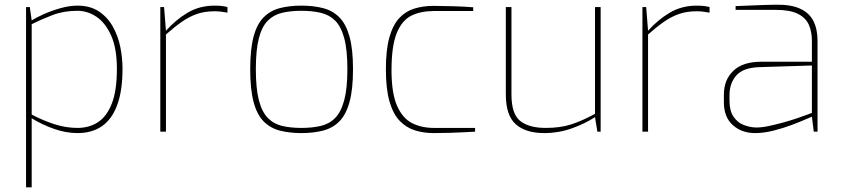

<svg xmlns="http://www.w3.org/2000/svg" viewBox="-20 -561 3590 818"><path d="M91 237V-531H107L115 -474Q132 -485 165 -500Q198 -515 237 -526Q276 -537 310 -537Q364 -537 401 -512.5Q438 -488 460.5 -448Q483 -408 492.5 -361Q502 -314 502 -268Q502 -175 479.5 -114Q457 -53 414.5 -23.5Q372 6 310 6Q261 6 210 -12Q159 -30 115 -57V237ZM310 -16Q360 -16 397.5 -40.5Q435 -65 456.5 -120Q478 -175 478 -268Q478 -355 453.5 -409.5Q429 -464 391 -489.5Q353 -515 310 -515Q251 -515 203 -496.5Q155 -478 115 -458V-73Q162 -48 211.5 -32Q261 -16 310 -16Z M663 0V-531H679L687 -430Q729 -477 779.5 -507Q830 -537 895 -537Q911 -537 924.5 -535.5Q938 -534 949 -531V-507Q938 -509 924.5 -511Q911 -513 895 -513Q852 -513 819 -501.5Q786 -490 754.5 -468Q723 -446 687 -414V0Z M1264 6Q1213 6 1172.5 -4.5Q1132 -15 1103.5 -43.5Q1075 -72 1060.5 -126Q1046 -180 1046 -266Q1046 -352 1060.5 -405.5Q1075 -459 1103.5 -487.5Q1132 -516 1172.5 -526.5Q1213 -537 1264 -537Q1315 -537 1356 -526.5Q1397 -516 1425.5 -487.5Q1454 -459 1469 -405.5Q1484 -352 1484 -266Q1484 -180 1469 -126Q1454 -72 1425.5 -43.5Q1397 -15 1356 -4.5Q1315 6 1264 6ZM1264 -16Q1310 -16 1346.5 -24.5Q1383 -33 1408 -58.5Q1433 -84 1446.5 -134Q1460 -184 1460 -266Q1460 -349 1446.5 -398.5Q1433 -448 1408 -473Q1383 -498 1346.5 -506.5Q1310 -515 1264 -515Q1218 -515 1182 -506.5Q1146 -498 1121 -473Q1096 -448 1083 -398.5Q1070 -349 1070 -266Q1070 -184 1083 -134Q1096 -84 1121 -58.5Q1146 -33 1182 -24.5Q1218 -16 1264 -16Z M1828 6Q1785 6 1748 -5.5Q1711 -17 1683 -46Q1655 -75 1639.5 -128.5Q1624 -182 1624 -266Q1624 -349 1639 -402Q1654 -455 1681 -484Q1708 -513 1745.5 -524.5Q1783 -536 1828 -536Q1861 -536 1909.5 -534.5Q1958 -533 1996 -530V-514H1828Q1773 -514 1733 -494.5Q1693 -475 1670.5 -420.5Q1648 -366 1648 -262Q1648 -163 1672 -109.5Q1696 -56 1736.5 -36Q1777 -16 1828 -16H2004V0Q1982 1 1954.5 2.5Q1927 4 1895 5Q1863 6 1828 6Z M2299 6Q2220 6 2177.5 -31.5Q2135 -69 2135 -159V-531H2159V-159Q2159 -75 2196.5 -45.5Q2234 -16 2305 -16Q2367 -16 2413.5 -31Q2460 -46 2515 -76V-531H2539V0H2525L2515 -62Q2472 -34 2416 -14Q2360 6 2299 6Z M2717 0V-531H2733L2741 -430Q2783 -477 2833.5 -507Q2884 -537 2949 -537Q2965 -537 2978.5 -535.5Q2992 -534 3003 -531V-507Q2992 -509 2978.5 -511Q2965 -513 2949 -513Q2906 -513 2873 -501.5Q2840 -490 2808.5 -468Q2777 -446 2741 -414V0Z M3197 6Q3140 6 3102 -28Q3064 -62 3064 -126V-157Q3064 -221 3104.5 -259.5Q3145 -298 3223 -298H3439V-387Q3439 -427 3425.5 -456.5Q3412 -486 3378.5 -502.5Q3345 -519 3284 -519H3114V-535Q3145 -536 3188 -538Q3231 -540 3286 -541Q3350 -542 3389 -524Q3428 -506 3445.5 -471.5Q3463 -437 3463 -387V0H3447L3439 -64Q3438 -64 3414.5 -53.5Q3391 -43 3354 -29Q3317 -15 3275.5 -4.5Q3234 6 3197 6ZM3197 -18Q3221 -17 3252.5 -23.5Q3284 -30 3316.5 -39Q3349 -48 3377 -57.5Q3405 -67 3422 -73.5Q3439 -80 3439 -80V-282L3217 -275Q3146 -273 3117 -239.5Q3088 -206 3088 -157V-131Q3088 -89 3105 -64Q3122 -39 3147.5 -29Q3173 -19 3197 -18Z"/></svg>

Font: Exo Thin Thin
Style: Regular
Weight: 250
Version: Version 2.000